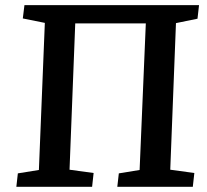

<svg xmlns="http://www.w3.org/2000/svg" viewBox="-20 -720 799 740"><path d="M542 -629.9H270L248 -65.9L340.8 -53.2L335 0H43L48.8 -51.8L129.9 -64.9L152.8 -631.8L67.9 -648.9L74.2 -700.2H747.1L741.2 -647.9L658.2 -630.9L636.2 -65.9L729 -53.2L723.1 0H432.1L438 -51.8L518.1 -64.9Z"/></svg>

Font: Literata Book SemiBold
Style: Italic
Weight: 600
Italic angle: -3°
Designer: Latin by Veronika Burian and Jose Scaglione. Greek by Irene Vlachou. Cyrillic by Vera Evstafieva
Foundry: TypeTogether
Version: Version 1.003;PS 001.003;hotconv 1.0.88;makeotf.lib2.5.64775